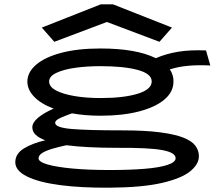

<svg xmlns="http://www.w3.org/2000/svg" viewBox="-20 -699 1040 891"><path d="M446 -162Q375 -162 314 -173Q285 -163 260.5 -152Q236 -141 236 -129Q236 -107 312 -100.5Q388 -94 548 -94Q653 -94 722 -85Q791 -76 830.5 -60.5Q870 -45 886.5 -23Q903 -1 903 26Q903 63 862.5 96Q822 129 731 150Q640 171 488 172Q357 173 258.5 160Q160 147 105.5 120Q51 93 51 54Q51 15 90 -9.5Q129 -34 190 -48Q130 -70 130 -108Q130 -130 156.5 -152.5Q183 -175 229 -195Q170 -217 138.5 -250Q107 -283 107 -320Q107 -364 148 -399Q189 -434 265 -454Q341 -474 446 -474Q612 -474 703 -429Q752 -450 807.5 -459Q863 -468 936 -465L956 -395Q904 -398 856.5 -394Q809 -390 768 -377Q786 -351 785 -320Q785 -273 743.5 -237.5Q702 -202 625.5 -182Q549 -162 446 -162ZM446 -244Q554 -244 619 -264Q684 -284 684 -321Q684 -357 619 -374.5Q554 -392 446 -392Q384 -392 330 -384.5Q276 -377 242 -361Q208 -345 208 -321Q208 -296 240.5 -279Q273 -262 327 -253Q381 -244 446 -244ZM159 36Q159 52 200 64Q241 76 315.5 83Q390 90 490 90Q581 90 649.5 84.5Q718 79 756.5 66.5Q795 54 795 35Q795 9 733 -2.5Q671 -14 522 -13Q453 -13 394 -16Q335 -19 288 -25Q255 -18 225.5 -9.5Q196 -1 177.5 10Q159 21 159 36ZM232 -505 174 -571 448 -679H504L778 -571L720 -505L476 -597Z"/></svg>

Font: Inconsolata UltraExpanded SemiBold
Style: Regular
Weight: 600
Width: 9
Monospace: yes
Designer: Raph Levien, Cyreal, Brenton Simpson
Foundry: Raph Levien, Cyreal, Google
Version: Version 3.001; ttfautohint (v1.8.2.53-6de2)